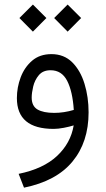

<svg xmlns="http://www.w3.org/2000/svg" viewBox="-20 -574 470 855"><path d="M221.2 -493.7 281.2 -553.7 341.3 -493.7 281.2 -433.1ZM66.4 -493.7 126.5 -553.7 186.5 -493.7 126.5 -433.1ZM308.1 -15.6Q290 -9.8 264.4 -4.9Q238.8 0 218.8 0Q55.2 0 55.2 -137.2Q55.2 -184.6 72 -229.5Q88.9 -274.4 123 -303.7Q157.2 -333 209 -333Q265.1 -333 301.8 -296.4Q338.4 -259.8 356.4 -200.7Q374.5 -141.6 374.5 -73.7Q374.5 58.6 302.7 145.5Q231 232.4 86.9 261.7L63 200.2Q172.9 177.7 233.9 120.6Q294.9 63.5 308.1 -15.6ZM308.6 -84.5Q303.2 -167 279.1 -214.1Q254.9 -261.2 205.1 -261.2Q171.4 -261.2 153.1 -239.5Q134.8 -217.8 127.9 -189Q121.1 -160.2 121.1 -139.6Q121.1 -101.6 147.2 -86.4Q173.3 -71.3 221.2 -71.3Q264.6 -71.3 308.6 -84.5Z"/></svg>

Font: Vazir Light FD-UI
Style: Light-FD-UI
Weight: 300
Designer: Saber Rastikerdar
Foundry: Saber Rastikerdar
Version: Version 30.1.0